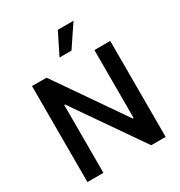

<svg xmlns="http://www.w3.org/2000/svg" viewBox="-218 -1111 1180 1260"><g transform="rotate(-30 372.0 -481.0)"><path d="M668.3 -727.3H548.3V-212.4H541.5L185.7 -727.3H75.6V0H196.7V-514.2H202.8L558.9 0H668.3ZM325.6 -799.4H416.2L525.6 -962.4H406.6Z"/></g></svg>

Font: Magic Ui Pro Semi Bold
Style: Regular
Weight: 600
Designer: Stefan Endress, Andreas Faust
Version: Version 1.000;FEAKit 1.0